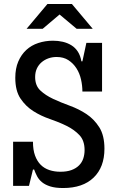

<svg xmlns="http://www.w3.org/2000/svg" viewBox="-20 -936 593 967"><path d="M298 11Q259 11 233.5 3Q208 -5 192 -18Q176 -31 167 -48Q158 -65 152 -82H146L126 0H46V-222H146Q146 -181 156.5 -152.5Q167 -124 185 -106Q203 -88 228.5 -79.5Q254 -71 284 -71Q317 -71 340 -79.5Q363 -88 378 -103Q393 -118 399.5 -138Q406 -158 406 -180Q406 -228 380 -255.5Q354 -283 315.5 -302Q277 -321 231.5 -336.5Q186 -352 147.5 -376.5Q109 -401 83 -440Q57 -479 57 -544Q57 -591 72 -626Q87 -661 112.5 -684.5Q138 -708 173 -719.5Q208 -731 247 -731Q273 -731 296.5 -725.5Q320 -720 339.5 -708Q359 -696 372 -676Q385 -656 390 -627H395L415 -720H494V-475H395Q395 -505 388 -536Q381 -567 365 -592Q349 -617 324.5 -633Q300 -649 265 -649Q243 -649 223.5 -642Q204 -635 189 -622Q174 -609 165.5 -590.5Q157 -572 157 -548Q157 -505 183 -480.5Q209 -456 247.5 -438Q286 -420 331.5 -403.5Q377 -387 415.5 -361.5Q454 -336 480 -295Q506 -254 506 -187Q506 -94 451.5 -41.5Q397 11 298 11ZM447 -791H366L280 -863L195 -791H114L219 -916H342Z"/></svg>

Font: Hermeneus One
Style: Regular
Weight: 400
Designer: Rodrigo Fuenzalida, Pablo Impallari
Foundry: Pablo Impallari, Rodrigo Fuenzalida
Version: Version 1.002; ttfautohint (v0.93) -l 8 -r 50 -G 200 -x 14 -